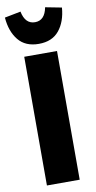

<svg xmlns="http://www.w3.org/2000/svg" viewBox="-130 -978 512 1021"><g transform="rotate(-10 126.0 -467.5)"><path d="M214 0H37V-695H214ZM-28 -918 59 -935Q73 -866 126 -866Q179 -866 192 -935L280 -918Q274 -842 236 -795.5Q198 -749 126 -749Q54 -749 16 -795.5Q-22 -842 -28 -918Z"/></g></svg>

Font: Fira Sans Compressed ExtraBold
Style: Regular
Weight: 800
Width: 1
Designer: bBox Type GmbH & Carrois Corporate GbR & Edenspiekermann AG
Foundry: bBox Type GmbH & Carrois Corporate GbR & Edenspiekermann AG
Version: Version 4.301